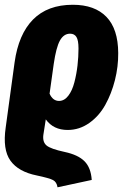

<svg xmlns="http://www.w3.org/2000/svg" viewBox="-31 -571 539 814"><path d="M163.1 -64.9 152.8 1Q148.9 31.2 166.5 45.9Q184.1 60.5 243.2 73.2Q300.3 85.4 327.4 112.8Q354.5 140.1 357.9 191.9L212.9 223.1Q209.5 200.7 193.8 192.4Q178.2 184.1 125 172.9Q46.9 157.2 13.2 110.1Q-20.5 63 -6.8 -30.8L30.8 -306.2Q47.4 -425.8 109.1 -488.3Q170.9 -550.8 277.8 -550.8Q370.6 -550.8 420.2 -499.5Q469.7 -448.2 470.2 -346.2Q470.7 -288.6 456.3 -231.4Q441.9 -174.3 415.5 -126.7Q389.2 -79.1 347.4 -49.6Q305.7 -20 255.9 -20Q195.3 -20 163.1 -64.9ZM266.1 -428.2Q239.3 -428.2 223.1 -399.2Q207 -370.1 196.8 -299.8L179.2 -173.8Q192.9 -143.1 219.2 -143.1Q241.7 -143.1 258.5 -165Q275.4 -187 284.4 -222.2Q293.5 -257.3 297.6 -293.5Q301.8 -329.6 301.8 -365.2Q301.8 -400.4 293 -414.3Q284.2 -428.2 266.1 -428.2Z"/></svg>

Font: Fira Sans Compressed ExtraBold
Style: Italic
Weight: 800
Width: 3
Italic angle: -8°
Designer: Carrois Corporate & Edenspiekermann AG
Foundry: Carrois Corporate GbR & Edenspiekermann AG
Version: Version 4.203;PS 004.203;hotconv 1.0.88;makeotf.lib2.5.64775